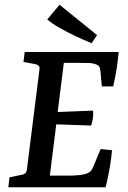

<svg xmlns="http://www.w3.org/2000/svg" viewBox="-20 -789 539 809"><path d="M409 -425 403 -492Q402 -502 398.5 -508Q395 -514 384 -518Q372 -523 352.5 -523.5Q333 -524 316 -524H249L223 -317L372 -323Q374 -308 371.5 -291.5Q369 -275 364 -260L217 -265L190 -49H267Q291 -49 312 -51Q333 -53 346 -58Q357 -62 362.5 -68.5Q368 -75 372 -84L404 -161L452 -156Q449 -120 442 -80Q435 -40 425 0H15L20 -42L69 -52Q82 -54 87.5 -60Q93 -66 94 -80L146 -494Q148 -507 143 -512Q138 -517 127 -519L79 -528L84 -570H480Q477 -536 471.5 -500Q466 -464 457 -425ZM389 -641 366 -607Q334 -620 299 -636.5Q264 -653 232 -671Q200 -689 179 -707L231 -769Z"/></svg>

Font: Yrsa Medium
Style: Italic
Weight: 500
Italic angle: -7.10001°
Designer: Anna Giedrys (Yrsa+Rasa design), David Brezina (Yrsa art-direction, Rasa art-direction, design)
Foundry: Rosetta Type Foundry
Version: Version 2.004